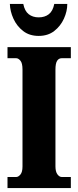

<svg xmlns="http://www.w3.org/2000/svg" viewBox="-20 -953 395 973"><path d="M18 0V-56H62Q73 -56 83.5 -68.5Q94 -81 94 -109V-601Q94 -633 83.5 -645.5Q73 -658 62 -658H18V-714H339V-658H293Q278 -658 269.5 -645Q261 -632 261 -600V-110Q261 -83 271 -69.5Q281 -56 293 -56H339V0ZM176 -771Q129 -771 97 -796Q65 -821 48 -858.5Q31 -896 30 -933H98Q105 -897 125.5 -881Q146 -865 176 -865Q207 -865 227.5 -881Q248 -897 255 -933H321Q321 -896 304 -858.5Q287 -821 255 -796Q223 -771 176 -771Z"/></svg>

Font: Noto Serif ExtraCondensed Black
Style: Regular
Weight: 900
Width: 2
Designer: Monotype Design Team
Foundry: Monotype Imaging Inc.
Version: Version 2.015; ttfautohint (v1.8.4.7-5d5b)